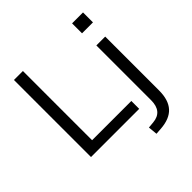

<svg xmlns="http://www.w3.org/2000/svg" viewBox="-232 -877 1242 1242"><g transform="rotate(-45 389.5 -256.0)"><path d="M87 0V-705H169V-72H528V0ZM612 -607V-698H712V-607ZM493 193 487 130 530 126Q622 118 622 15V-486H703V7Q703 94 662 139Q621 184 536 190Z"/></g></svg>

Font: Nunito Sans
Style: Regular
Weight: 400
Designer: Vernon Adams
Foundry: Vernon Adams
Version: Version 3.101; ttfautohint (v1.8.4.7-5d5b);gftools[0.9.27]